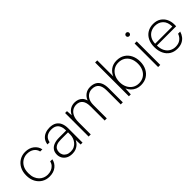

<svg xmlns="http://www.w3.org/2000/svg" viewBox="192 -1791 2879 2879"><g transform="rotate(-45 1631.5 -352.0)"><path d="M286 12Q218 12 164 -20.5Q110 -53 79 -111.5Q48 -170 48 -249Q48 -329 79.5 -387.5Q111 -446 165 -478.5Q219 -511 286 -511Q370 -511 426.5 -467.5Q483 -424 497 -355H451Q439 -410 394.5 -440.5Q350 -471 286 -471Q238 -471 194 -446.5Q150 -422 122.5 -373Q95 -324 95 -249Q95 -191 111.5 -149.5Q128 -108 155.5 -81Q183 -54 217 -41Q251 -28 286 -28Q328 -28 362 -41.5Q396 -55 420 -81Q444 -107 451 -144H497Q484 -76 428.5 -32Q373 12 286 12Z M770 12Q713 12 673.5 -10Q634 -32 614 -67.5Q594 -103 594 -144Q594 -198 619.5 -233Q645 -268 690.5 -285Q736 -302 797 -302H949Q949 -355 933.5 -393Q918 -431 885.5 -451Q853 -471 801 -471Q740 -471 700 -442Q660 -413 649 -353H603Q610 -407 638.5 -442Q667 -477 710 -494Q753 -511 801 -511Q870 -511 912.5 -484.5Q955 -458 974.5 -411.5Q994 -365 994 -306V0H954L950 -100Q942 -84 928 -64.5Q914 -45 892.5 -28Q871 -11 841.5 0.5Q812 12 770 12ZM775 -29Q819 -29 851 -45.5Q883 -62 905 -89.5Q927 -117 938 -149Q949 -181 949 -212V-263H800Q740 -263 705.5 -247.5Q671 -232 656.5 -205.5Q642 -179 642 -145Q642 -113 657.5 -86.5Q673 -60 703 -44.5Q733 -29 775 -29Z M1123 0V-499H1163L1169 -403Q1193 -456 1235.5 -483.5Q1278 -511 1334 -511Q1368 -511 1400 -500Q1432 -489 1457 -463.5Q1482 -438 1495 -393Q1514 -445 1558 -478Q1602 -511 1664 -511Q1720 -511 1761.5 -489Q1803 -467 1825.5 -419.5Q1848 -372 1848 -297V0H1804V-294Q1804 -385 1768 -427.5Q1732 -470 1662 -470Q1620 -470 1585 -449Q1550 -428 1529 -386.5Q1508 -345 1508 -283V0H1463V-296Q1463 -385 1428.5 -427.5Q1394 -470 1331 -470Q1283 -470 1246.5 -446Q1210 -422 1189 -375.5Q1168 -329 1168 -261V0Z M2224 12Q2178 12 2138.5 -4.5Q2099 -21 2069.5 -51Q2040 -81 2024 -120L2017 0H1977V-716H2022V-375Q2045 -434 2097 -472.5Q2149 -511 2225 -511Q2299 -511 2353.5 -477Q2408 -443 2437 -383.5Q2466 -324 2466 -249Q2466 -173 2436.5 -114Q2407 -55 2353.5 -21.5Q2300 12 2224 12ZM2223 -29Q2281 -29 2325 -56Q2369 -83 2394 -133Q2419 -183 2419 -249Q2419 -317 2394 -367Q2369 -417 2325 -443.5Q2281 -470 2222 -470Q2166 -470 2122 -442.5Q2078 -415 2053 -365Q2028 -315 2028 -249Q2028 -185 2053 -135Q2078 -85 2122 -57Q2166 -29 2223 -29Z M2597 0V-499H2642V0ZM2619 -633Q2605 -633 2594.5 -643Q2584 -653 2584 -668Q2584 -683 2594.5 -693Q2605 -703 2619 -703Q2634 -703 2644 -693.5Q2654 -684 2654 -668Q2654 -653 2644 -643Q2634 -633 2619 -633Z M2998 12Q2927 12 2875.5 -20.5Q2824 -53 2795.5 -113Q2767 -173 2767 -253Q2767 -333 2796.5 -391Q2826 -449 2879 -480Q2932 -511 3000 -511Q3073 -511 3122 -478.5Q3171 -446 3196 -394Q3221 -342 3221 -281Q3221 -271 3221 -262Q3221 -253 3220 -241H2799V-279H3177Q3176 -374 3126 -422.5Q3076 -471 2999 -471Q2950 -471 2907.5 -449Q2865 -427 2838.5 -382Q2812 -337 2812 -267V-250Q2812 -173 2838 -124Q2864 -75 2906.5 -51.5Q2949 -28 2998 -28Q3060 -28 3101.5 -58Q3143 -88 3162 -142H3207Q3194 -97 3166.5 -62Q3139 -27 3097 -7.5Q3055 12 2998 12Z"/></g></svg>

Font: DM Sans 20pt ExtraLight
Style: Regular
Weight: 250
Version: Version 4.004;gftools[0.9.30]